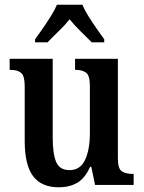

<svg xmlns="http://www.w3.org/2000/svg" viewBox="-20 -786 610 816"><path d="M230 10Q156 10 120.5 -37.5Q85 -85 85 -187V-420Q85 -463 70 -476Q55 -489 25 -489H21V-536H204V-202Q204 -133 218.5 -98Q233 -63 276 -63Q321 -63 341.5 -106.5Q362 -150 362 -221V-420Q362 -466 345.5 -477.5Q329 -489 303 -489H299V-536H481V-113Q481 -68 498.5 -57.5Q516 -47 542 -47H548V0H384L368 -77H363Q341 -28 308 -9Q275 10 230 10ZM129 -619Q143 -638 161 -664Q179 -690 196 -717Q213 -744 222 -766H330Q339 -744 356 -717Q373 -690 391 -664Q409 -638 423 -619V-606H370Q351 -625 323 -652.5Q295 -680 276 -704Q256 -679 229 -653Q202 -627 182 -606H129Z"/></svg>

Font: Noto Serif Lao Condensed SemiBold
Style: Regular
Weight: 600
Width: 3
Designer: Monotype Design Team
Foundry: Monotype Imaging Inc.
Version: Version 2.003; ttfautohint (v1.8.4.7-5d5b)